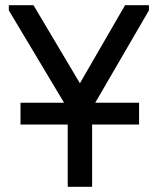

<svg xmlns="http://www.w3.org/2000/svg" viewBox="-20 -720 608 740"><path d="M516 -240H335V0H241V-240H59V-324H227L14 -680V-700H109L288 -399L462 -700H554V-680L347 -324H516Z"/></svg>

Font: Tilda Sans Medium
Style: Regular
Weight: 500
Designer: ParaType Ltd
Foundry: ParaType Ltd
Version: Version 1.009